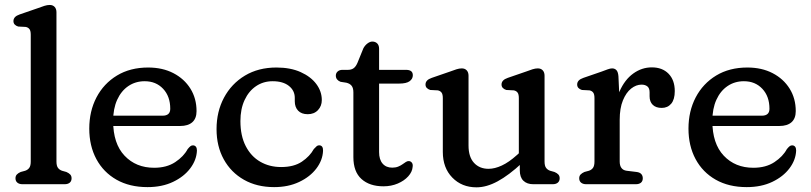

<svg xmlns="http://www.w3.org/2000/svg" viewBox="-20 -758 3335 790"><path d="M212.3 -707.6V-93.4Q212.3 -75.7 218.5 -67.4Q224.6 -59.1 235.3 -55.4L253.1 -50.4Q263.3 -46 268.9 -40Q274.5 -34 274.5 -24.4Q274.5 -12.8 267 -6.4Q259.4 0 245.5 0H72.7Q59.3 0 51.5 -6.4Q43.7 -12.8 43.7 -24.4Q43.7 -34 49.3 -40Q54.9 -46 65.1 -50.4L83.5 -55.4Q94.4 -59.1 100.4 -67.4Q106.5 -75.7 106.5 -93.4V-615.2Q106.5 -631.4 101.1 -638.3Q95.8 -645.2 85.9 -647.2L54.9 -648.8Q46 -651.4 40.6 -657Q35.3 -662.6 35.3 -671.2Q35.3 -680.6 41.6 -687.4Q48 -694.2 60.9 -698.6L136.3 -724.6Q151 -730.1 162.7 -733.9Q174.4 -737.6 184.5 -737.6Q197.5 -737.6 204.9 -729.5Q212.3 -721.4 212.3 -707.6Z M788.7 -300.8Q788.7 -270.6 771.3 -255.1Q753.9 -239.6 721.1 -239.6H408.7V-282H648.9Q680.5 -282 680.5 -310.4Q680.5 -361.4 651.2 -392.6Q621.9 -423.8 575.3 -423.8Q537.5 -423.8 508.1 -403.9Q478.7 -384 462.1 -347.4Q445.5 -310.8 445.5 -260.4Q445.5 -167 492.5 -117.4Q539.4 -67.7 614.3 -67.7Q665.8 -67.7 700.9 -90.9Q735.9 -114.1 752.1 -144.5Q758.8 -152.7 763.7 -156.5Q768.5 -160.3 774.5 -159.9Q781.7 -159.7 786 -154.4Q790.3 -149 790.3 -138.7Q788.8 -99.9 763 -65.6Q737.2 -31.2 692.1 -9.7Q646.9 11.9 586.8 11.9Q513.2 11.9 459.4 -18.6Q405.6 -49.2 376.4 -103.6Q347.3 -158 347.3 -228.8Q347.3 -300.5 377 -357.3Q406.8 -414.1 461.2 -447.2Q515.7 -480.2 589.7 -480.2Q648.7 -480.2 693.5 -457Q738.3 -433.7 763.5 -393.3Q788.7 -352.8 788.7 -300.8Z M1304.1 -346.4Q1304.1 -321.7 1288.3 -304.9Q1272.4 -288.1 1246.3 -288.1Q1220.5 -288.1 1206.7 -302.6Q1192.9 -317.2 1192.9 -341.3V-355.2Q1192.9 -385.4 1168.6 -404.6Q1144.3 -423.8 1101.9 -423.8Q1063.4 -423.8 1033.5 -403.5Q1003.5 -383.2 986.4 -346.4Q969.2 -309.6 969.2 -259.7Q969.2 -199.2 991.1 -156.8Q1012.9 -114.4 1050.8 -92.6Q1088.6 -70.7 1136.7 -70.7Q1189.3 -70.7 1222.1 -92.8Q1254.8 -114.9 1271.2 -144.7Q1278.4 -152.7 1283 -156.5Q1287.6 -160.3 1293.4 -160.1Q1301.6 -159.9 1305.6 -154.2Q1309.5 -148.4 1309.2 -137.9Q1307.7 -99.1 1281.9 -64.9Q1256 -30.6 1211.1 -9.4Q1166.2 11.9 1107.9 11.9Q1037.1 11.9 983.8 -18.3Q930.4 -48.6 900.7 -102.4Q871 -156.2 871 -226.6Q871 -298.7 901.6 -356.1Q932.3 -413.5 987.7 -446.9Q1043.1 -480.2 1117.5 -480.2Q1175.2 -480.2 1217 -461.4Q1258.8 -442.6 1281.5 -412.3Q1304.1 -381.9 1304.1 -346.4Z M1405 -417.7 1381.2 -421.4Q1372.3 -424.8 1367 -431.2Q1361.8 -437.7 1361.8 -446.9Q1361.8 -457 1369.2 -463.8Q1376.7 -470.6 1388.9 -470.6H1411.8Q1425.4 -470.6 1434.6 -477Q1443.8 -483.3 1450.7 -499.2L1475.2 -559.4Q1481.7 -571.5 1492.1 -579.3Q1502.4 -587 1512 -587Q1524.3 -587 1532.1 -579.3Q1539.8 -571.5 1539.8 -557.4V-132.2Q1539.8 -101.6 1554.2 -84.9Q1568.6 -68.2 1593.8 -68.2Q1607.6 -68.2 1617.9 -72.3Q1628.2 -76.4 1636 -82Q1643.7 -87.6 1650.1 -91.6Q1656.5 -95.6 1662.2 -95.2Q1669.6 -95 1674.6 -88.7Q1679.6 -82.3 1677.8 -71.2Q1676.3 -50.9 1659.8 -32.6Q1643.3 -14.2 1616.5 -2.8Q1589.7 8.6 1557.8 8.6Q1500.8 8.6 1467.4 -21.4Q1434 -51.3 1434 -111.8V-377.9Q1434 -395.9 1426.8 -405Q1419.7 -414.2 1405 -417.7ZM1490.2 -414.1V-470.6H1650.8Q1664.4 -470.6 1671.5 -465.2Q1678.6 -459.7 1678.6 -448.3Q1678.6 -433.6 1665.3 -423.8Q1652 -414.1 1622.2 -414.1Z M2118.8 -57V-93.8L2114.8 -99.1V-354.2Q2114.8 -370.4 2109.4 -377.3Q2104.1 -384.2 2094.2 -386.2L2063.2 -387.8Q2054.3 -390.6 2049 -396.1Q2043.6 -401.6 2043.6 -410.2Q2043.6 -419.6 2050 -426.4Q2056.3 -433.2 2069.2 -437.6L2144.6 -463.6Q2159.3 -469.1 2171 -472.9Q2182.7 -476.6 2192.8 -476.6Q2205.8 -476.6 2213.2 -468.5Q2220.6 -460.4 2220.6 -446.6V-93.4Q2220.6 -75.7 2226.8 -67.4Q2232.9 -59.1 2243.6 -55.4L2261.4 -50.4Q2271.9 -46 2277.4 -40Q2282.8 -34 2282.8 -24.4Q2282.8 -13.1 2275.3 -6.6Q2267.7 0 2253.8 0H2174.4Q2148.3 0 2133.6 -14.3Q2118.8 -28.5 2118.8 -57ZM1802 -132.8V-354.2Q1802 -370.4 1796.6 -377.3Q1791.3 -384.2 1781.4 -386.2L1750.4 -387.8Q1741.5 -390.6 1736.1 -396.1Q1730.8 -401.6 1730.8 -410.2Q1730.8 -419.6 1737.1 -426.4Q1743.5 -433.2 1756.4 -437.6L1831.8 -463.6Q1846.5 -469.1 1858.2 -472.9Q1869.9 -476.6 1880 -476.6Q1893 -476.6 1900.4 -468.5Q1907.8 -460.4 1907.8 -446.6V-159.2Q1907.8 -112.4 1930.4 -87.9Q1953 -63.4 1990.2 -63.4Q2015.7 -63.4 2044.9 -77Q2074 -90.5 2106.6 -119.8L2129.6 -140.6L2155 -112.2L2127.8 -87.2Q2073.5 -36.8 2027.7 -12Q1982 12.8 1940.6 12.8Q1880 12.8 1841 -27.4Q1802 -67.5 1802 -132.8Z M2507.7 -264Q2507.7 -333.3 2529.1 -381.8Q2550.5 -430.3 2585.7 -455.6Q2620.8 -480.8 2661.8 -480.8Q2705.4 -480.8 2730.9 -454.6Q2756.4 -428.4 2756.4 -383.2Q2756.4 -348.8 2741.8 -331.4Q2727.1 -314 2702.8 -314Q2678.8 -314 2665.8 -326.7Q2652.8 -339.5 2652.8 -361.6V-378Q2652.8 -395.3 2643.7 -402.5Q2634.5 -409.8 2619.7 -409.8Q2597.4 -409.8 2576.8 -393.5Q2556.2 -377.2 2543 -344.9Q2529.8 -312.7 2529.8 -265.2ZM2524.6 -444.2 2529.8 -332.4V-93.4Q2529.8 -76.5 2537 -66.9Q2544.1 -57.3 2558.4 -55.4L2599.4 -50.4Q2612.4 -48.8 2618.6 -41.9Q2624.8 -35 2624.8 -24.4Q2624.8 -12.8 2617.3 -6.4Q2609.7 0 2595.8 0H2392.2Q2378.8 0 2371 -6.4Q2363.2 -12.8 2363.2 -24.4Q2363.2 -34 2368.8 -39.9Q2374.4 -45.8 2384.6 -50.4L2403 -55.4Q2413.9 -58.9 2419.9 -67.3Q2426 -75.7 2426 -93.4V-354.2Q2426 -370.4 2420.6 -377.3Q2415.3 -384.2 2405.4 -386.2L2374.4 -387.8Q2365.5 -390.4 2360.1 -396Q2354.8 -401.6 2354.8 -410.2Q2354.8 -419.6 2361.1 -426.4Q2367.5 -433.2 2380.4 -437.6L2455.8 -463.6Q2469.1 -468.5 2480.1 -472.6Q2491.1 -476.6 2498.4 -476.6Q2509.8 -476.6 2516.5 -469.2Q2523.2 -461.8 2524.6 -444.2Z M3254.2 -300.8Q3254.2 -270.6 3236.8 -255.1Q3219.4 -239.6 3186.6 -239.6H2874.2V-282H3114.4Q3146 -282 3146 -310.4Q3146 -361.4 3116.7 -392.6Q3087.4 -423.8 3040.8 -423.8Q3003 -423.8 2973.6 -403.9Q2944.2 -384 2927.6 -347.4Q2911 -310.8 2911 -260.4Q2911 -167 2958 -117.4Q3004.9 -67.7 3079.8 -67.7Q3131.3 -67.7 3166.4 -90.9Q3201.4 -114.1 3217.6 -144.5Q3224.3 -152.7 3229.2 -156.5Q3234 -160.3 3240 -159.9Q3247.2 -159.7 3251.5 -154.4Q3255.8 -149 3255.8 -138.7Q3254.3 -99.9 3228.5 -65.6Q3202.7 -31.2 3157.6 -9.7Q3112.4 11.9 3052.3 11.9Q2978.7 11.9 2924.9 -18.6Q2871.1 -49.2 2841.9 -103.6Q2812.8 -158 2812.8 -228.8Q2812.8 -300.5 2842.5 -357.3Q2872.3 -414.1 2926.7 -447.2Q2981.2 -480.2 3055.2 -480.2Q3114.2 -480.2 3159 -457Q3203.8 -433.7 3229 -393.3Q3254.2 -352.8 3254.2 -300.8Z"/></svg>

Font: Fraunces SuperSoft Wonky
Style: Regular
Weight: 900
Version: Version 1.000;[b76b70a41]